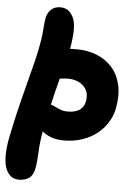

<svg xmlns="http://www.w3.org/2000/svg" viewBox="-85 -765 790 1117"><g transform="rotate(5 310.0 -207.0)"><path d="M66.9 303.2Q50.3 303.2 35.6 297.1Q21 291 7.3 274.2Q-6.3 257.3 -13.7 231Q-21 204.6 -20.3 160.2Q-19.5 115.7 -7.8 58.1Q17.6 -69.8 61.8 -238.3Q106 -406.7 116.2 -459Q129.9 -526.4 133.5 -576.9Q137.2 -627.4 141.1 -647Q147.9 -679.7 168.7 -698.2Q189.5 -716.8 221.2 -716.8Q245.6 -716.8 263.9 -705.8Q282.2 -694.8 296.4 -668Q310.5 -641.1 310.8 -595.5Q311 -549.8 298.8 -481Q311 -481.9 336.9 -481.9Q401.4 -481.9 454.8 -460.7Q508.3 -439.5 545.2 -397.9Q582 -356.4 595.7 -295.9Q609.4 -235.4 594.2 -157.2Q585.9 -114.7 562.3 -76.9Q538.6 -39.1 502.7 -10Q466.8 19 416.7 36.1Q366.7 53.2 310.1 53.2Q230.5 53.2 182.1 11.2Q170.4 75.7 168.2 134.3Q166 192.9 158.2 231.9Q150.4 271 127 287.1Q103.5 303.2 66.9 303.2ZM300.8 -307.1Q288.6 -307.1 273.7 -305.4Q258.8 -303.7 253.9 -303.2Q231.4 -215.8 215.8 -147.9Q227.1 -145.5 243.2 -137.2Q259.3 -128.9 276.9 -122.6Q294.4 -116.2 314.9 -116.2Q404.8 -116.2 417 -184.1Q428.2 -238.8 394 -272.9Q359.9 -307.1 300.8 -307.1Z"/></g></svg>

Font: Shantell Sans Irregular Bouncy
Style: Italic
Weight: 800
Italic angle: -11.31°
Designer: Stephen Nixon, Anya Danilova, Shantell Martin
Foundry: Arrow Type
Version: Version 1.006;[9816181b4]